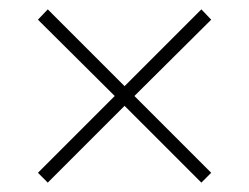

<svg xmlns="http://www.w3.org/2000/svg" viewBox="-20 -532 532 410"><path d="M246 -306 82 -142 61 -163 225 -327 61 -490 82 -512 246 -348 410 -512 431 -490 267 -327 431 -163 410 -142Z"/></svg>

Font: Wachinanga
Style: Regular
Weight: 400
Designer: deFharo
Foundry: deFharo
Version: Wachinanga: Version 2.001 2013